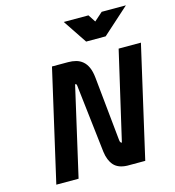

<svg xmlns="http://www.w3.org/2000/svg" viewBox="-131 -1039 1047 1149"><g transform="rotate(-15 392.0 -464.5)"><path d="M590 -781H469L370 -929H523L553 -883L605 -929H755ZM233 -690H333Q359 -690 381.5 -684Q404 -678 422 -663Q440 -648 451.5 -622.5Q463 -597 467 -557L506 -170Q507 -157 509 -150.5Q511 -144 519 -141L646 -690H784L626 0H515Q459 -2 432 -32.5Q405 -63 398 -117L351 -525Q350 -540 348 -546Q346 -552 339 -551L213 0H75Z"/></g></svg>

Font: Panefresco 999wt
Style: Italic
Weight: 900
Version: Version 1.001